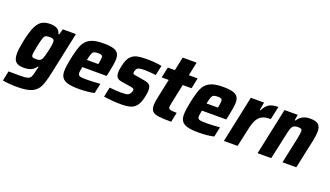

<svg xmlns="http://www.w3.org/2000/svg" viewBox="-91 -1210 3382 1967"><g transform="rotate(20 1600.0 -226.5)"><path d="M-15 192 7 85Q50 86 132 86Q190 86 214 79Q238 72 249 50Q260 28 271 -27L281 -64H273Q249 -30 217 -16.5Q185 -3 139 -3Q79 -3 52 -28.5Q25 -54 25 -117Q25 -165 44 -260Q66 -363 91 -418Q116 -473 151.5 -495.5Q187 -518 244 -518Q341 -518 356 -449H365L382 -510H525L429 -59Q406 50 382 102Q358 154 304.5 179.5Q251 205 145 205Q101 205 56 201.5Q11 198 -15 192ZM292 -160Q303 -183 319 -252.5Q335 -322 335 -351Q335 -373 324 -381.5Q313 -390 286 -390Q254 -390 240.5 -383Q227 -376 218 -351Q209 -326 195 -260Q179 -183 179 -162Q179 -141 189.5 -135Q200 -129 230 -129Q255 -129 269 -135.5Q283 -142 292 -160Z M542 -113Q542 -164 561 -254Q583 -359 606 -411.5Q629 -464 678.5 -491Q728 -518 823 -518Q892 -518 930 -507Q968 -496 984 -472.5Q1000 -449 1000 -409Q1000 -365 976 -254L967 -215H702Q692 -163 692 -151Q692 -132 700 -123.5Q708 -115 728.5 -112.5Q749 -110 794 -110Q851 -110 935 -117L912 -9Q882 -1 834.5 3.5Q787 8 742 8Q666 8 622.5 -4.5Q579 -17 560.5 -43.5Q542 -70 542 -113ZM845 -300 848 -313Q856 -356 856 -371Q856 -392 845.5 -398.5Q835 -405 806 -405Q776 -405 762 -398Q748 -391 740 -370.5Q732 -350 721 -300Z M1015 -7 1037 -113Q1125 -105 1169 -105Q1214 -105 1234 -112.5Q1254 -120 1263 -140Q1273 -153 1273 -173Q1273 -184 1265 -188Q1257 -192 1232 -196L1129 -213Q1095 -218 1080.5 -237Q1066 -256 1066 -291Q1066 -319 1077 -368Q1091 -432 1118 -464.5Q1145 -497 1186.5 -507.5Q1228 -518 1295 -518Q1339 -518 1386 -514Q1433 -510 1460 -503L1437 -396Q1358 -405 1314 -405Q1274 -405 1253.5 -399.5Q1233 -394 1224 -376Q1215 -360 1215 -341Q1215 -330 1222 -326.5Q1229 -323 1252 -320L1345 -304Q1384 -298 1402.5 -281.5Q1421 -265 1421 -220Q1421 -196 1411 -151Q1397 -83 1371 -49Q1345 -15 1305.5 -3.5Q1266 8 1201 8Q1157 8 1104.5 3.5Q1052 -1 1015 -7Z M1523 -97Q1523 -135 1538 -201L1579 -394H1502L1527 -510H1604L1635 -658H1787L1756 -510H1852L1828 -394H1732L1688 -187Q1680 -147 1680 -139Q1680 -118 1698.5 -111.5Q1717 -105 1771 -105L1749 0Q1656 0 1611 -6Q1566 -12 1544.5 -32.5Q1523 -53 1523 -97Z M1846 -113Q1846 -164 1865 -254Q1887 -359 1910 -411.5Q1933 -464 1982.5 -491Q2032 -518 2127 -518Q2196 -518 2234 -507Q2272 -496 2288 -472.5Q2304 -449 2304 -409Q2304 -365 2280 -254L2271 -215H2006Q1996 -163 1996 -151Q1996 -132 2004 -123.5Q2012 -115 2032.5 -112.5Q2053 -110 2098 -110Q2155 -110 2239 -117L2216 -9Q2186 -1 2138.5 3.5Q2091 8 2046 8Q1970 8 1926.5 -4.5Q1883 -17 1864.5 -43.5Q1846 -70 1846 -113ZM2149 -300 2152 -313Q2160 -356 2160 -371Q2160 -392 2149.5 -398.5Q2139 -405 2110 -405Q2080 -405 2066 -398Q2052 -391 2044 -370.5Q2036 -350 2025 -300Z M2432 -510H2576L2561 -423H2569Q2597 -479 2633 -498.5Q2669 -518 2730 -518L2699 -375Q2641 -375 2606.5 -358Q2572 -341 2551 -302.5Q2530 -264 2516 -195L2473 0H2324Z M2799 -510H2943L2933 -448H2942Q2986 -518 3076 -518Q3142 -518 3168 -494.5Q3194 -471 3194 -417Q3194 -376 3180 -311L3113 0H2963L3021 -272Q3035 -346 3035 -360Q3035 -381 3025 -387Q3015 -393 2989 -393Q2958 -393 2942 -381.5Q2926 -370 2917 -343.5Q2908 -317 2896 -258L2840 0H2691Z"/></g></svg>

Font: Saira Semi Condensed
Style: Bold Italic
Weight: 700
Width: 4
Italic angle: -12°
Designer: Hector Gatti with collaboration of the Omnibus-Type team
Foundry: Omnibus-Type
Version: Version 1.001; ttfautohint (v1.8)